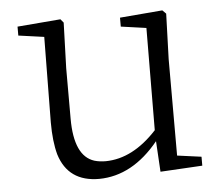

<svg xmlns="http://www.w3.org/2000/svg" viewBox="-44 -566 727 627"><g transform="rotate(-5 320.0 -252.0)"><path d="M516.6 -40 595.7 -29.3V0L458 7.8L452.1 -92.8Q366.2 12.7 256.8 13.7Q155.3 13.7 127 -78.1Q115.2 -121.1 115.2 -183.6L118.2 -463.9L34.2 -475.6V-504.9L175.8 -516.6L185.5 -504.9L180.7 -355.5V-190.4Q180.7 -67.4 246.1 -46.9Q262.7 -42 283.2 -42Q372.1 -43 451.2 -128.9L453.1 -463.9L370.1 -475.6V-504.9L509.8 -516.6L521.5 -504.9L516.6 -355.5Z"/></g></svg>

Font: GenYoMin JP Light
Style: Regular
Weight: 300
Version: Version 1.001;PS 1;hotconv 16.6.51;makeotf.lib2.5.65220 DEVE